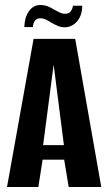

<svg xmlns="http://www.w3.org/2000/svg" viewBox="-20 -746 432 766"><path d="M8 0 114 -591H280L384 0H254L236 -109H150L133 0ZM152 -167H235L194 -488ZM239 -637Q224 -637 211 -642.5Q198 -648 184 -656Q174 -663 163 -668Q152 -673 140 -673Q127 -673 119.5 -663.5Q112 -654 111 -638H77Q78 -677 95.5 -701.5Q113 -726 141 -726Q157 -726 171 -720.5Q185 -715 197 -707Q208 -701 218.5 -696Q229 -691 240 -691Q254 -691 261.5 -700Q269 -709 271 -723H308Q308 -695 297.5 -675.5Q287 -656 271 -646.5Q255 -637 239 -637Z"/></svg>

Font: Alumni Sans
Style: Bold
Weight: 700
Designer: Robert E. Leuschke
Foundry: Robert E. Leuschke
Version: Version 1.018